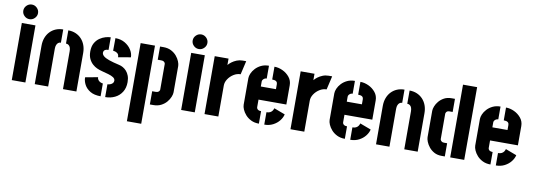

<svg xmlns="http://www.w3.org/2000/svg" viewBox="-68 -1208 5172 1861"><g transform="rotate(10 2518.5 -278.0)"><path d="M57 0V-562H191V0ZM123 -611Q93 -611 71.5 -632.5Q50 -654 50 -683Q50 -712 71.5 -733.5Q93 -755 123 -755Q152 -755 173.5 -733.5Q195 -712 195 -683Q195 -654 173.5 -632.5Q152 -611 123 -611Z M283 -379Q283 -421 296 -456Q309 -491 333 -516.5Q357 -542 390 -556Q423 -570 463 -570V-440Q448 -440 437.5 -432Q427 -424 421 -409Q415 -394 415 -373V0H283ZM561 -373Q561 -394 555.5 -409Q550 -424 539 -432Q528 -440 513 -440V-570Q553 -570 586 -556Q619 -542 643 -516.5Q667 -491 680 -456Q693 -421 693 -379V0H561Z M977 5V-121Q989 -121 1003 -126Q1017 -131 1027 -141Q1037 -151 1037 -166Q1037 -186 1017.5 -198.5Q998 -211 968.5 -219.5Q939 -228 907.5 -236Q876 -244 852 -255Q830 -265 808.5 -284Q787 -303 772.5 -333Q758 -363 758 -406Q758 -456 776.5 -488.5Q795 -521 823 -540Q851 -559 880 -567Q909 -575 930 -575V-451Q907 -451 896.5 -444Q886 -437 883.5 -429Q881 -421 881 -416Q881 -398 898.5 -382.5Q916 -367 954.5 -353.5Q993 -340 1055 -326Q1075 -322 1094.5 -311Q1114 -300 1130 -282Q1146 -264 1156 -237.5Q1166 -211 1166 -175Q1166 -118 1140.5 -77.5Q1115 -37 1072 -16Q1029 5 977 5ZM932 5Q868 5 828.5 -19Q789 -43 770.5 -78.5Q752 -114 752 -150L876 -173Q876 -158 884.5 -146.5Q893 -135 906 -128.5Q919 -122 932 -121ZM1033 -397Q1033 -422 1020.5 -433Q1008 -444 994 -447.5Q980 -451 975 -451L976 -575Q1030 -575 1070.5 -551Q1111 -527 1133.5 -491Q1156 -455 1156 -418Z M1416 0V-130H1450Q1468 -130 1476.5 -136.5Q1485 -143 1487.5 -149.5Q1490 -156 1490 -157V-413Q1490 -414 1487.5 -420.5Q1485 -427 1476.5 -433.5Q1468 -440 1450 -440H1416V-570H1450Q1494 -570 1526.5 -553Q1559 -536 1580 -511Q1601 -486 1611.5 -459.5Q1622 -433 1622 -415V-155Q1622 -137 1611.5 -110.5Q1601 -84 1580 -59Q1559 -34 1526.5 -17Q1494 0 1450 0ZM1225 199V-570H1366V199Z M1724 0V-562H1858V0ZM1790 -611Q1760 -611 1738.5 -632.5Q1717 -654 1717 -683Q1717 -712 1738.5 -733.5Q1760 -755 1790 -755Q1819 -755 1840.5 -733.5Q1862 -712 1862 -683Q1862 -654 1840.5 -632.5Q1819 -611 1790 -611Z M1954 0V-570H2090V-507Q2102 -522 2122.5 -537.5Q2143 -553 2170 -564Q2197 -575 2227 -575Q2236 -575 2245 -575Q2254 -575 2263 -575L2232 -441Q2196 -441 2163.5 -420.5Q2131 -400 2110.5 -369Q2090 -338 2090 -305V0Z M2489 0Q2445 0 2411.5 -16.5Q2378 -33 2356 -58Q2334 -83 2323 -109Q2312 -135 2312 -155V-417Q2312 -437 2323 -463Q2334 -489 2356.5 -513.5Q2379 -538 2412 -554Q2445 -570 2488 -570V-444Q2475 -444 2465.5 -438Q2456 -432 2450.5 -424Q2445 -416 2445 -408V-358H2594V-407Q2594 -423 2586 -431Q2578 -439 2566 -441.5Q2554 -444 2542 -444V-570Q2583 -570 2623.5 -551Q2664 -532 2691.5 -498Q2719 -464 2719 -418V-229H2445V-155Q2445 -148 2449 -140.5Q2453 -133 2462.5 -128Q2472 -123 2489 -123ZM2542 0V-122Q2563 -122 2577 -129Q2591 -136 2599 -147.5Q2607 -159 2611 -173L2720 -132Q2713 -100 2689 -69.5Q2665 -39 2627.5 -19.5Q2590 0 2542 0Z M2800 0V-570H2936V-507Q2948 -522 2968.5 -537.5Q2989 -553 3016 -564Q3043 -575 3073 -575Q3082 -575 3091 -575Q3100 -575 3109 -575L3078 -441Q3042 -441 3009.5 -420.5Q2977 -400 2956.5 -369Q2936 -338 2936 -305V0Z M3335 0Q3291 0 3257.5 -16.5Q3224 -33 3202 -58Q3180 -83 3169 -109Q3158 -135 3158 -155V-417Q3158 -437 3169 -463Q3180 -489 3202.5 -513.5Q3225 -538 3258 -554Q3291 -570 3334 -570V-444Q3321 -444 3311.5 -438Q3302 -432 3296.5 -424Q3291 -416 3291 -408V-358H3440V-407Q3440 -423 3432 -431Q3424 -439 3412 -441.5Q3400 -444 3388 -444V-570Q3429 -570 3469.5 -551Q3510 -532 3537.5 -498Q3565 -464 3565 -418V-229H3291V-155Q3291 -148 3295 -140.5Q3299 -133 3308.5 -128Q3318 -123 3335 -123ZM3388 0V-122Q3409 -122 3423 -129Q3437 -136 3445 -147.5Q3453 -159 3457 -173L3566 -132Q3559 -100 3535 -69.5Q3511 -39 3473.5 -19.5Q3436 0 3388 0Z M3642 -379Q3642 -421 3655 -456Q3668 -491 3692 -516.5Q3716 -542 3749 -556Q3782 -570 3822 -570V-440Q3807 -440 3796.5 -432Q3786 -424 3780 -409Q3774 -394 3774 -373V0H3642ZM3920 -373Q3920 -394 3914.5 -409Q3909 -424 3898 -432Q3887 -440 3872 -440V-570Q3912 -570 3945 -556Q3978 -542 4002 -516.5Q4026 -491 4039 -456Q4052 -421 4052 -379V0H3920Z M4288 0Q4245 0 4214 -17Q4183 -34 4162.5 -59.5Q4142 -85 4132 -111Q4122 -137 4122 -155V-415Q4122 -433 4132 -459Q4142 -485 4162.5 -509.5Q4183 -534 4213.5 -550.5Q4244 -567 4286 -567H4319V-438H4286Q4271 -438 4263.5 -431.5Q4256 -425 4253.5 -418Q4251 -411 4251 -410V-157Q4251 -156 4254 -149.5Q4257 -143 4265 -136.5Q4273 -130 4288 -130H4319V0ZM4372 0V-716H4511L4510 0Z M4768 0Q4724 0 4690.5 -16.5Q4657 -33 4635 -58Q4613 -83 4602 -109Q4591 -135 4591 -155V-417Q4591 -437 4602 -463Q4613 -489 4635.5 -513.5Q4658 -538 4691 -554Q4724 -570 4767 -570V-444Q4754 -444 4744.5 -438Q4735 -432 4729.5 -424Q4724 -416 4724 -408V-358H4873V-407Q4873 -423 4865 -431Q4857 -439 4845 -441.5Q4833 -444 4821 -444V-570Q4862 -570 4902.5 -551Q4943 -532 4970.5 -498Q4998 -464 4998 -418V-229H4724V-155Q4724 -148 4728 -140.5Q4732 -133 4741.5 -128Q4751 -123 4768 -123ZM4821 0V-122Q4842 -122 4856 -129Q4870 -136 4878 -147.5Q4886 -159 4890 -173L4999 -132Q4992 -100 4968 -69.5Q4944 -39 4906.5 -19.5Q4869 0 4821 0Z"/></g></svg>

Font: Stick No Bills ExtraLight ExtraBold
Style: Regular
Weight: 800
Version: Version 2.000